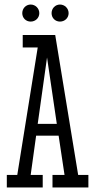

<svg xmlns="http://www.w3.org/2000/svg" viewBox="-20 -825 419 845"><path d="M264 -55H211V0H369V-55H324L223 -671H80V-616H146L56 -55H10V0H168V-55H115L139 -228H238ZM187 -572 230 -280H146ZM78 -767C78 -746 94 -730 115 -730C136 -730 153 -746 153 -767C153 -788 136 -805 115 -805C94 -805 78 -788 78 -767ZM207 -767C207 -746 223 -730 244 -730C265 -730 282 -746 282 -767C282 -788 265 -805 244 -805C223 -805 207 -788 207 -767Z"/></svg>

Font: Stint Ultra Condensed
Style: Regular
Weight: 400
Width: 1
Designer: Astigmatic (AOETI)
Foundry: Astigmatic (AOETI)
Version: Version 1.000